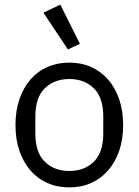

<svg xmlns="http://www.w3.org/2000/svg" viewBox="-20 -799 600 831"><path d="M280 12Q228 12 185 -7Q142 -26 111.5 -61.5Q81 -97 64 -146.5Q47 -196 47 -258Q47 -319 64 -369Q81 -419 111.5 -454.5Q142 -490 185 -509Q228 -528 280 -528Q332 -528 374.5 -509Q417 -490 448 -454.5Q479 -419 496 -369Q513 -319 513 -258Q513 -196 496 -146.5Q479 -97 448 -61.5Q417 -26 374.5 -7Q332 12 280 12ZM280 -59Q345 -59 386 -99Q427 -139 427 -221V-295Q427 -377 386 -417Q345 -457 280 -457Q215 -457 174 -417Q133 -377 133 -295V-221Q133 -139 174 -99Q215 -59 280 -59ZM168 -744 241 -779 326 -609 274 -585Z"/></svg>

Font: IBM Plex Sans Arabic
Style: Regular
Weight: 400
Designer: Mike Abbink, Paul van der Laan, Pieter van Rosmalen, Wael Morcos, Khajak Apelian
Foundry: Bold Monday
Version: Version 1.1